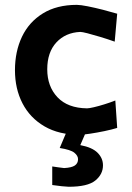

<svg xmlns="http://www.w3.org/2000/svg" viewBox="-20 -530 528 770"><path d="M298.5 10.5Q216.5 10.5 158.5 -23.2Q100.5 -57 70.2 -115.5Q40 -174 40 -248.5Q40 -323.5 68.2 -382.8Q96.5 -442 152 -476.2Q207.5 -510.5 288 -510.5Q302.5 -510.5 331.5 -504.8Q360.5 -499 392.8 -490.8Q425 -482.5 450 -475L440 -363Q410.5 -373.5 381.5 -382.2Q352.5 -391 331 -396.5Q309.5 -402 302 -402Q243 -399.5 206.2 -360Q169.5 -320.5 169.5 -252Q169.5 -183.5 210.5 -140Q251.5 -96.5 329 -95.5Q337 -95.5 356.5 -100Q376 -104.5 399.2 -111.8Q422.5 -119 442.5 -127L450 -17Q429 -10.5 399 -4.2Q369 2 341 6.2Q313 10.5 298.5 10.5ZM255.5 219Q248 219 227.2 216.8Q206.5 214.5 189.5 212V137.5Q199 139 212 140.8Q225 142.5 237 144Q267 142.5 280 133.8Q293 125 293 108.5Q293 94.5 278.2 82.5Q263.5 70.5 219.5 63.5L256.5 -24H324.5V0L302 52Q350 61 371.5 82.8Q393 104.5 393 133Q393 169 362.2 194Q331.5 219 255.5 219Z"/></svg>

Font: Commissioner Loud SemiBold
Style: Regular
Weight: 600
Designer: Kostas Bartsokas
Foundry: Kostas Bartsokas
Version: Version 1.000; ttfautohint (v1.8.3)